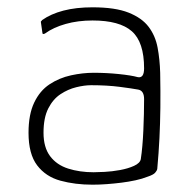

<svg xmlns="http://www.w3.org/2000/svg" viewBox="-20 -497 527 525"><path d="M233 8Q185 8 145 -3Q105 -14 81.5 -45Q58 -76 58 -134Q58 -184 73.5 -216.5Q89 -249 115.5 -266.5Q142 -284 174 -291Q206 -298 236 -298Q271 -298 305 -294.5Q339 -291 357 -286Q374 -283 374 -310Q374 -382 340.5 -411.5Q307 -441 233 -441Q193 -441 159.5 -431.5Q126 -422 104 -406Q101 -404 98.5 -404Q96 -404 96 -407L92 -435Q91 -438 92.5 -439Q94 -440 95 -442Q119 -459 153.5 -468Q188 -477 233 -477Q295 -477 331.5 -462.5Q368 -448 386.5 -423.5Q405 -399 411 -366.5Q417 -334 418 -298Q419 -245 418.5 -202.5Q418 -160 416 -119.5Q414 -79 410 -35Q409 -30 404 -24.5Q399 -19 384 -14Q369 -8 350.5 -4Q332 0 312 2.5Q292 5 272 6.5Q252 8 233 8ZM236 -26Q246 -26 266 -27Q286 -28 308 -32Q330 -36 346.5 -43.5Q363 -51 365 -62Q370 -95 372 -141Q374 -187 374 -226Q374 -249 358 -252Q342 -255 307.5 -259.5Q273 -264 229 -264Q211 -264 188.5 -258.5Q166 -253 145.5 -239.5Q125 -226 112 -200.5Q99 -175 99 -134Q99 -94 117 -70Q135 -46 166.5 -36Q198 -26 236 -26Z"/></svg>

Font: Glory ExtraLight
Style: Regular
Weight: 250
Version: Version 1.011